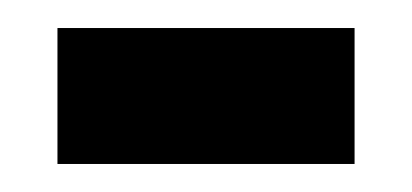

<svg xmlns="http://www.w3.org/2000/svg" viewBox="-20 -341 294 137"><path d="M21 -224H233V-321H21Z"/></svg>

Font: Noto Serif Devanagari ExtraCondensed
Style: Bold
Weight: 700
Width: 2
Designer: Universal Thirst, Indian Type Foundry and the Monotype Design Team
Foundry: Monotype Imaging Inc.
Version: Version 2.004